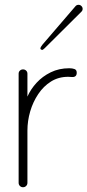

<svg xmlns="http://www.w3.org/2000/svg" viewBox="-20 -784 369 810"><path d="M157.7 -573.2Q156.7 -573.2 153.6 -575Q150.4 -576.7 150.4 -579.1Q150.4 -585 159.2 -595.7L299.3 -758.8Q304.2 -763.7 311.5 -763.7Q318.4 -763.7 323.5 -758.5Q328.6 -753.4 328.6 -746.6Q328.6 -739.7 323.7 -734.9L168.5 -580.6Q160.6 -573.2 157.7 -573.2ZM95.7 -376.5Q109.4 -407.7 134.3 -434.8Q159.2 -461.9 194.1 -479Q229 -496.1 272.5 -496.1Q285.2 -496.1 294.4 -492.7Q303.7 -489.3 303.7 -477.1Q303.7 -459 285.6 -459Q280.8 -459 276.4 -459.5Q272 -460 267.6 -460Q227.1 -460 195.3 -440.2Q163.6 -420.4 141.4 -387.2Q119.1 -354 107.4 -314Q95.7 -273.9 95.7 -232.9V-12.7Q95.7 -4.9 90.3 0.5Q85 5.9 77.1 5.9Q69.3 5.9 64 0.5Q58.6 -4.9 58.6 -12.7V-473.1Q58.6 -481 64 -486.1Q69.3 -491.2 77.1 -491.2Q85 -491.2 90.3 -486.1Q95.7 -481 95.7 -473.1Z"/></svg>

Font: Manjari Thin
Style: Regular
Weight: 100
Designer: Santhosh Thottingal <santhosh.thottingal@gmail.com>
Version: Version 2.000